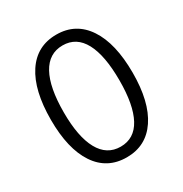

<svg xmlns="http://www.w3.org/2000/svg" viewBox="-166 -831 923 968"><g transform="rotate(-30 295.5 -347.0)"><path d="M296 10Q182 10 120 -83Q58 -176 58 -345Q58 -516 120 -610Q182 -704 296 -704Q409 -704 471.5 -610Q534 -516 534 -345Q534 -176 471.5 -83Q409 10 296 10ZM296 -52Q376 -52 416.5 -127Q457 -202 457 -345Q457 -490 416.5 -565.5Q376 -641 296 -641Q216 -641 174.5 -565.5Q133 -490 133 -345Q133 -203 174.5 -127.5Q216 -52 296 -52Z"/></g></svg>

Font: Ubuntu Sans Condensed
Style: Regular
Weight: 400
Width: 3
Designer: Dalton Maag Ltd
Foundry: Dalton Maag Ltd
Version: Version 1.006; ttfautohint (v1.8.4.7-5d5b)